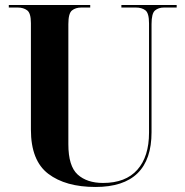

<svg xmlns="http://www.w3.org/2000/svg" viewBox="-20 -734 738 764"><path d="M360 10Q241 10 172 -42.5Q103 -95 103 -218V-642Q103 -682 88 -693Q73 -704 51 -704H15V-714H339V-704H303Q281 -704 266.5 -692.5Q252 -681 252 -638V-160Q252 -73 289 -39.5Q326 -6 390 -6Q480 -6 526.5 -58.5Q573 -111 573 -206V-641Q573 -682 558.5 -693Q544 -704 521 -704H463V-714H683V-704H632Q611 -704 597 -692.5Q583 -681 583 -638V-208Q583 10 360 10Z"/></svg>

Font: Noto Serif Display SemiCondensed
Style: Bold
Weight: 700
Width: 4
Designer: Monotype Design Team
Foundry: Monotype Imaging Inc.
Version: Version 2.009